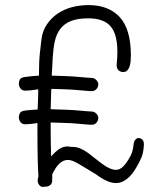

<svg xmlns="http://www.w3.org/2000/svg" viewBox="-20 -718 640 754"><path d="M545 -148Q544 -131 541.5 -119.5Q539 -108 536 -101Q534 -96 529 -85.5Q524 -75 515 -60Q500 -33 479.5 -16Q459 1 435 1Q403 1 356 -34L293 -72Q264 -90 247 -90Q213 -90 188 -39L185 -33V-10Q185 3 177 9Q169 15 159 15H154Q153 16 148 16Q140 16 134 8.5Q128 1 128 -10Q128 -16 131 -24Q129 -54 128 -99Q127 -144 127 -207V-235L115 -233Q95 -230 78 -230Q67 -230 60.5 -238.5Q54 -247 54 -258Q54 -266 58 -273.5Q62 -281 74 -283Q85 -285 99 -286Q113 -287 128 -288L129 -321Q130 -333 130 -344V-367Q128 -367 124 -366.5Q120 -366 115 -365Q95 -362 78 -362Q67 -362 60.5 -370.5Q54 -379 54 -390Q54 -398 58 -405.5Q62 -413 74 -415Q98 -419 133 -421V-428Q133 -477 137 -513.5Q141 -550 143 -565Q147 -597 164 -622Q181 -647 205.5 -664Q230 -681 261.5 -689.5Q293 -698 328 -698Q407 -698 450.5 -650.5Q494 -603 494 -500Q494 -490 493 -478.5Q492 -467 489 -457.5Q486 -448 480 -441.5Q474 -435 464 -435Q453 -435 445.5 -442Q438 -449 438 -463Q441 -490 441 -514Q441 -584 414 -615Q387 -646 327 -646Q284 -646 257.5 -635Q231 -624 216 -603.5Q201 -583 195 -554.5Q189 -526 187 -492L184 -434Q183 -430 183.5 -427Q184 -424 183 -421Q217 -420 242.5 -419Q268 -418 288 -416Q311 -414 324 -413Q337 -412 340 -412Q350 -412 358 -404Q366 -396 366 -387Q366 -376 358.5 -368Q351 -360 340 -360Q336 -360 323 -361Q310 -362 288 -364Q268 -366 242 -367Q216 -368 182 -369Q181 -368 181.5 -366Q182 -364 181 -361L179 -289Q214 -288 241 -287Q268 -286 288 -284Q311 -282 324 -281Q337 -280 340 -280Q350 -280 358 -272Q366 -264 366 -255Q366 -244 358.5 -236Q351 -228 340 -228Q336 -228 323 -229Q310 -230 288 -232Q268 -234 241 -235Q214 -236 179 -237V-207Q179 -177 179.5 -151Q180 -125 181 -103L184 -107Q198 -123 213 -133Q228 -143 246 -143Q258 -141 267.5 -141Q277 -141 287 -138Q297 -135 309.5 -128Q322 -121 342 -105L375 -79Q395 -64 409.5 -57.5Q424 -51 435 -51Q451 -51 464 -64.5Q477 -78 488 -98Q495 -109 497 -115.5Q499 -122 500 -125Q501 -128 502.5 -135.5Q504 -143 505 -154Q507 -165 512.5 -170.5Q518 -176 524 -176Q533 -176 539.5 -169Q546 -162 545 -148Z"/></svg>

Font: Wynona
Style: Regular
Weight: 400
Italic angle: -12°
Designer: Kanati
Foundry: Kanati and Michael Everson
Version: Version 2.000